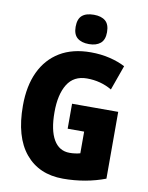

<svg xmlns="http://www.w3.org/2000/svg" viewBox="-101 -1008 838 1090"><g transform="rotate(10 318.5 -463.5)"><path d="M316 -418H582V-33Q527 -12 465.5 -1Q404 10 339 10Q200 10 121.5 -84.5Q43 -179 43 -359Q43 -473 81.5 -554.5Q120 -636 193 -680Q266 -724 371 -724Q430 -724 481 -711.5Q532 -699 570 -679L519 -536Q454 -574 375 -574Q299 -574 262.5 -515Q226 -456 226 -354Q226 -250 258 -195.5Q290 -141 350 -141Q382 -141 411 -149V-274H316ZM351 -937Q394 -937 417.5 -917Q441 -897 441 -852Q441 -808 417 -788Q393 -768 351 -768Q308 -768 284 -788Q260 -808 260 -852Q260 -897 283 -917Q306 -937 351 -937Z"/></g></svg>

Font: Noto Sans Gujarati UI Condensed Black
Style: Regular
Weight: 900
Width: 3
Designer: Jelle Bosma - Monotype Design Team, Universal Thirst
Foundry: Monotype Imaging Inc.
Version: Version 2.106; ttfautohint (v1.8.4.7-5d5b)